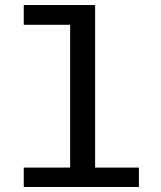

<svg xmlns="http://www.w3.org/2000/svg" viewBox="-20 -741 640 761"><path d="M258 0V-642.8H74.2V-721H357V0ZM74.2 0V-76.8H530.5V0Z"/></svg>

Font: Chivo Mono Medium
Style: Regular
Weight: 500
Monospace: yes
Designer: Hector Gatti
Foundry: Omnibus-Type
Version: Version 1.008